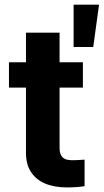

<svg xmlns="http://www.w3.org/2000/svg" viewBox="-20 -798 446 825"><path d="M336.2 -421.6H18.5V-530.4H336.2ZM236 -657.5V-162.8Q236 -142.6 242.4 -131.1Q248.7 -119.6 259.6 -114.8Q270.6 -109.9 286.6 -109.6Q302 -109 343.4 -112V2Q310.1 7.3 267.1 7.3Q213.3 7.3 174.1 -9.2Q134.9 -25.7 113 -59.2Q91.2 -92.6 91.6 -143V-657.5ZM296.3 -778H405.6L380.6 -596H296.3Z"/></svg>

Font: Pretendard Variable
Style: Regular
Weight: 400
Designer: Base glyphs from Inter by Rasmus Andersson; Hangul glyphs from Noto Sans CJK(Source Han Sans) by Jang Soo-young and Kang
Foundry: Kil Hyung-jin
Version: Version 1.100;FEAKit 1.0